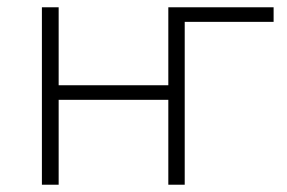

<svg xmlns="http://www.w3.org/2000/svg" viewBox="-20 -507 789 527"><path d="M95 0V-487H141V-273H442V-487H731V-447H487V0H442V-233H141V0Z"/></svg>

Font: Nunito Sans 10pt ExtraLight
Style: Regular
Weight: 250
Designer: Vernon Adams
Foundry: Vernon Adams
Version: Version 3.101;gftools[0.9.27]